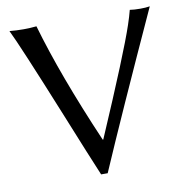

<svg xmlns="http://www.w3.org/2000/svg" viewBox="-76 -721 782 804"><g transform="rotate(-10 315.5 -319.0)"><path d="M324.2 -132.3Q471.7 -474.1 509.3 -586.4Q521 -621.1 527.8 -647.9Q544.9 -645 573.2 -645Q595.2 -645 612.8 -647.9Q418 -222.2 317.9 9.8H290Q255.9 -70.8 178.2 -263.2Q47.9 -584 16.1 -647.9Q43.9 -645 76.2 -645Q103.5 -645 130.9 -647.9Q193.8 -429.2 321.8 -132.3Z"/></g></svg>

Font: Linux Biolinum O
Style: Regular
Weight: 400
Designer: Philipp H. Poll
Foundry: Philipp H. Poll
Version: Version 1.0.4